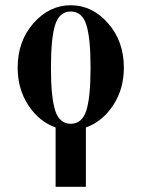

<svg xmlns="http://www.w3.org/2000/svg" viewBox="-20 -488 544 738"><path d="M456.1 -228Q456.1 -145.5 414.8 -83Q373.5 -20.5 310.1 2V230H193.8V2Q130.4 -20.5 89.1 -83Q47.9 -145.5 47.9 -228Q47.9 -329.6 108.6 -398.7Q169.4 -467.8 252 -467.8Q334.5 -467.8 395.3 -398.7Q456.1 -329.6 456.1 -228ZM311.8 -392.8Q295.4 -443.8 252 -443.8Q208.5 -443.8 192.1 -392.8Q175.8 -341.8 175.8 -228Q175.8 -114.3 192.1 -63.2Q208.5 -12.2 252 -12.2Q295.4 -12.2 311.8 -63.2Q328.1 -114.3 328.1 -228Q328.1 -341.8 311.8 -392.8Z"/></svg>

Font: Flanker Steampunk
Style: Bold
Weight: 700
Designer: Alexey Kryukov, Leonardo Di Lena
Foundry: Alexey Kryukov, Leonardo Di Lena
Version: 1.210